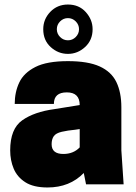

<svg xmlns="http://www.w3.org/2000/svg" viewBox="-20 -814 600 848"><path d="M190 14Q128 14 92 -9Q56 -32 40.5 -69Q25 -106 25 -150Q25 -245 78 -282.5Q131 -320 220 -332L332 -350Q332 -406 275 -406Q218 -406 218 -355H45Q45 -407 65 -449.5Q85 -492 136 -518Q187 -544 280 -544Q369 -544 420.5 -520.5Q472 -497 494 -451.5Q516 -406 516 -340V-150L526 0H360L350 -50Q288 14 190 14ZM280 -576Q237 -576 204 -606Q171 -636 171 -685Q171 -729 202 -761.5Q233 -794 280 -794Q329 -794 359 -760.5Q389 -727 389 -685Q389 -637 356 -606.5Q323 -576 280 -576ZM260 -134Q304 -134 332 -163V-244L312 -241Q279 -238 253 -232Q227 -226 217.5 -212.5Q208 -199 208 -177Q208 -134 260 -134ZM280 -636Q300 -636 314.5 -650.5Q329 -665 329 -685Q329 -705 314.5 -719.5Q300 -734 280 -734Q260 -734 245.5 -719.5Q231 -705 231 -685Q231 -665 245.5 -650.5Q260 -636 280 -636Z"/></svg>

Font: Tanohe Sans ExtraBold
Style: Regular
Weight: 800
Designer: Village Type and Design LLC & Cristiano Sobral
Foundry: Cooper Hewitt Smithsonian Design Museum
Version: Version 1.00;September 29, 2021;FontCreator 13.0.0.2655 64-b